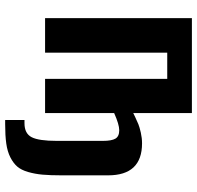

<svg xmlns="http://www.w3.org/2000/svg" viewBox="-30 -588 775 756"><g transform="rotate(90 358.0 -210.5)"><path d="M453.1 157.2V81.1H465.8Q506.3 81.1 520.8 52.7Q535.2 24.4 535.2 -45.9V-228Q535.2 -261.7 526.4 -276.9Q517.6 -292 493.2 -292Q470.7 -292 425.8 -272V0H291V-481H188V0H51.8V-578.1H425.8V-347.2Q426.8 -347.7 442.4 -355.2Q458 -362.8 469.7 -367.4Q481.4 -372.1 502.9 -377Q524.4 -381.8 544.9 -381.8Q670.9 -381.8 670.9 -248V-64.9Q670.9 -20 668.2 10Q665.5 40 657.7 66.9Q649.9 93.8 636.5 109.4Q623 125 600.1 136.7Q577.1 148.4 545.7 152.8Q514.2 157.2 469.2 157.2Z"/></g></svg>

Font: Oswald Medium
Style: Regular
Weight: 500
Designer: Vernon Adams
Foundry: Vernon Adams
Version: Version 4.103